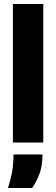

<svg xmlns="http://www.w3.org/2000/svg" viewBox="-20 -718 283 967"><path d="M45 0V-698H198V0ZM20 229Q41 162 44.5 124Q48 86 48 60H194Q194 116 179.5 155.5Q165 195 142 229Z"/></svg>

Font: Bricolage Grotesque Condensed ExtraBold
Style: Regular
Weight: 800
Width: 3
Designer: Mathieu Triay
Foundry: Atelier Triay
Version: Version 1.000;gftools[0.9.30]